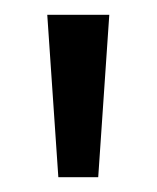

<svg xmlns="http://www.w3.org/2000/svg" viewBox="-20 -740 212 260"><path d="M44 -720H128L113 -500H59Z"/></svg>

Font: Hermeneus One
Style: Regular
Weight: 400
Designer: Rodrigo Fuenzalida, Pablo Impallari
Foundry: Pablo Impallari, Rodrigo Fuenzalida
Version: Version 1.002; ttfautohint (v0.93) -l 8 -r 50 -G 200 -x 14 -